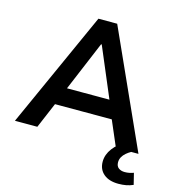

<svg xmlns="http://www.w3.org/2000/svg" viewBox="-128 -815 1039 1126"><g transform="rotate(15 391.0 -252.5)"><path d="M12 0 330 -705H444L762 0H625L540 -198L597 -155H175L232 -198L148 0ZM384 -564 245 -233 219 -263H553L528 -233L388 -564ZM693 200Q636 200 603.5 172.5Q571 145 571 98Q571 55 600 16.5Q629 -22 675 -43L718 0Q703 8 689 20Q675 32 667 46.5Q659 61 659 78Q659 102 674 113Q689 124 711 124Q725 124 738 121.5Q751 119 765 114L782 183Q761 192 740 196Q719 200 693 200Z"/></g></svg>

Font: Nunito Sans 9pt
Style: Bold
Weight: 700
Version: Version 3.101;gftools[0.9.27]